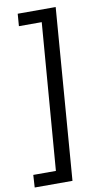

<svg xmlns="http://www.w3.org/2000/svg" viewBox="-123 -758 538 986"><g transform="rotate(-10 146.0 -265.0)"><path d="M-25 182 -21 117H97L158 -648H39L44 -712H242L172 182Z"/></g></svg>

Font: Muli
Style: Italic
Weight: 400
Italic angle: -4.541°
Designer: Vernon Adams
Foundry: Vernon Adams
Version: Version 2.001